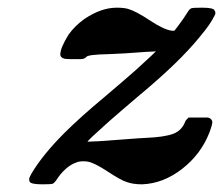

<svg xmlns="http://www.w3.org/2000/svg" viewBox="-20 -472 581 500"><path d="M199 -422Q243 -452 284 -452Q302 -452 313 -449Q334 -443 370 -419Q408 -394 428 -392H434L442 -402Q460 -426 469 -441Q474 -449 478.5 -450.5Q483 -452 505 -452Q534 -452 538 -446Q541 -442 541 -438Q541 -435 538 -430Q528 -409 501 -377Q448 -311 342 -223Q289 -178 263 -155Q208 -106 208 -103Q225 -103 289 -108Q353 -113 361 -113Q408 -115 431 -123.5Q454 -132 463 -157Q465 -160 471 -166H521Q531 -164 533 -155Q533 -147 525 -126Q503 -70 454 -32Q405 6 350 8Q326 8 310 2Q294 -3 261 -25Q233 -43 219 -48Q210 -52 197 -52Q186 -52 179 -49Q150 -39 126 -2Q121 5 117 6.5Q113 8 91 8Q62 8 58 2Q56 0 56 -5Q56 -10 62 -20Q91 -69 148 -126Q189 -167 254 -221Q307 -266 333 -289Q386 -337 386 -339L382 -338Q379 -338 373.5 -337.5Q368 -337 362 -337Q297 -332 263 -331Q210 -330 205 -324Q201 -318 189 -318H173Q168 -318 162.5 -318Q157 -318 153 -318.5Q149 -319 148 -319Q137 -322 137 -330Q137 -347 158 -381Q174 -404 199 -422Z"/></svg>

Font: KaTeX_Main
Style: Bold Italic
Weight: 700
Version: Version 1.1; ttfautohint (v1.3)